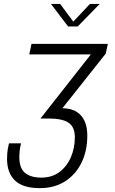

<svg xmlns="http://www.w3.org/2000/svg" viewBox="-20 -758 594 994"><path d="M186 216Q99 216 57.8 176.8Q16.5 137.5 16.5 64.5Q16.5 36 20.2 14.2Q24 -7.5 26.5 -16H89Q86.5 -7.5 83.2 12.8Q80 33 80 55Q80 113 109.8 137.2Q139.5 161.5 194 161.5Q249 161.5 287.8 132.5Q326.5 103.5 347 55.8Q367.5 8 367.5 -47.5Q367.5 -100 335.5 -122.2Q303.5 -144.5 230.5 -144.5H189.5L450.5 -476.5H131.5L143 -531H538.5L527.5 -480.5L303 -197.5Q365 -197.5 398.5 -161Q432 -124.5 432 -55.5Q432 23 402 84.2Q372 145.5 317 180.8Q262 216 186 216ZM244 -737.5H291.5L359.5 -646L445.5 -737.5H496L382.5 -621H332.5Z"/></svg>

Font: Epilogue Light
Style: Italic
Weight: 300
Italic angle: -12°
Designer: Tyler Finck
Foundry: Etcetera Type Co
Version: Version 2.111; ttfautohint (v1.8.3)